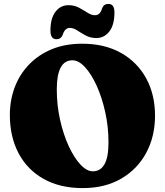

<svg xmlns="http://www.w3.org/2000/svg" viewBox="-20 -944 844 984"><path d="M401 -720Q516 -720 599.8 -673Q683.5 -626 729 -542.8Q774.5 -459.5 774.5 -351Q774.5 -245 729.5 -161Q684.5 -77 601.2 -28.5Q518 20 404 20Q287.5 20 203.8 -27Q120 -74 75.2 -158.5Q30.5 -243 30.5 -355Q30.5 -430.5 55.5 -496.8Q80.5 -563 128.8 -613.2Q177 -663.5 245.5 -691.8Q314 -720 401 -720ZM536 -214.5Q536 -293.5 519.5 -368.5Q503 -443.5 475.8 -503.8Q448.5 -564 416 -599.5Q383.5 -635 351 -635Q271 -635 271 -486Q271 -405.5 287.8 -330.2Q304.5 -255 332 -195.5Q359.5 -136 392 -101Q424.5 -66 456 -66Q494.5 -66 515.2 -101.8Q536 -137.5 536 -214.5ZM474 -749Q443.5 -749 419.5 -762Q395.5 -775 375.8 -788Q356 -801 338 -801Q312 -801 301 -764.5Q292 -743 269.5 -743Q238.5 -743 238.5 -787Q238.5 -850.5 264.5 -884Q290.5 -917.5 331 -917.5Q361 -917.5 385 -904.5Q409 -891.5 428.8 -878.8Q448.5 -866 466.5 -866Q494 -866 503.5 -902.5Q512.5 -924 535.5 -924Q566.5 -924 566.5 -880.5Q566.5 -816 540.2 -782.5Q514 -749 474 -749Z"/></svg>

Font: Fraunces 9pt Soft Black
Style: Regular
Weight: 900
Version: Version 1.000;[b76b70a41]